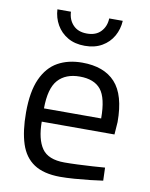

<svg xmlns="http://www.w3.org/2000/svg" viewBox="-83 -787 671 859"><g transform="rotate(10 252.5 -358.0)"><path d="M248.4 10.2Q174 9.6 130.4 -19.3Q86.8 -48.2 68.2 -105.4Q49.6 -162.6 49.6 -247.2Q49.6 -342.2 75.8 -400.1Q102 -458 148.9 -484.1Q195.8 -510.2 259.2 -510.2Q358.4 -510.2 409.4 -454.6Q460.5 -399 460.5 -275.8L456.4 -218.7H126Q126.4 -139 155 -97.7Q183.7 -56.4 257.5 -56.4Q285.1 -56.4 318.7 -57.9Q352.3 -59.4 384.9 -61.4Q417.5 -63.4 440.7 -65.4L442.7 -6.4Q418.7 -2.8 384.5 1Q350.2 4.8 314.2 7.5Q278.2 10.2 248.4 10.2ZM125.5 -278.9H385.3Q385.3 -372.1 355 -409.5Q324.7 -446.9 259.2 -446.9Q195 -446.9 160.5 -408.4Q126 -369.9 125.5 -278.9ZM256.2 -586.2Q211 -586.2 178.6 -605.1Q146.2 -624 128 -655.8Q109.8 -687.6 107.8 -725.8H169.3Q170.9 -689.2 193.5 -665.6Q216 -641.9 256.2 -641.9Q297.2 -641.9 319.5 -665.8Q341.9 -689.6 343.1 -725.8H404.7Q402.6 -687.6 384.6 -655.8Q366.6 -624 334 -605.1Q301.4 -586.2 256.2 -586.2Z"/></g></svg>

Font: Titillium Web
Style: Bold
Weight: 700
Designer: Mohamed Gaber, Accademia di Belle Arti di Urbino
Foundry: Kief Type Foundry, Accademia di Belle Arti di Urbino
Version: Version 3.000